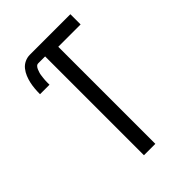

<svg xmlns="http://www.w3.org/2000/svg" viewBox="-215 -832 930 930"><g transform="rotate(-45 250.0 -367.5)"><path d="M211 0V-677H164Q156 -677 150.5 -671Q145 -665 142 -657.5Q139 -650 136.5 -642.5Q134 -635 133 -627.5Q132 -620 131 -612Q130 -604 129.5 -596.5Q129 -589 129 -581Q129 -573 129 -565H64Q64 -583 65.5 -601.5Q67 -620 71 -638Q75 -656 82 -673Q89 -690 100.5 -704.5Q112 -719 129 -727Q146 -735 164 -735H442V-665H289V0Z"/></g></svg>

Font: Moesevka
Style: Regular
Weight: 400
Monospace: yes
Designer: Belleve Invis
Foundry: Belleve Invis
Version: Version 32.5.0; ttfautohint (v1.8.4)